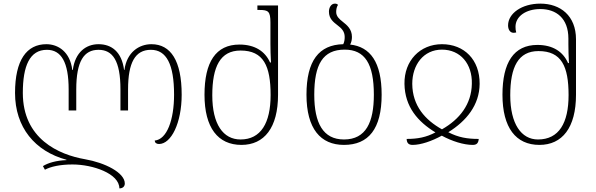

<svg xmlns="http://www.w3.org/2000/svg" viewBox="-20 -790 3289 1060"><path d="M816 -546C748 -546 680 -502 667 -404H665C652 -504 596 -546 524 -546C455 -546 395 -502 382 -404H379C367 -504 301 -546 236 -546C127 -546 63 -458 63 -277C63 -87 173 45 347 92V94C291 96 246 109 217 127L228 147C259 130 312 118 380 118C492 118 639 168 639 250C657 250 669 240 669 223C669 163 559 108 449 89C305 64 106 -23 106 -277C106 -426 144 -515 239 -515C318 -515 359 -447 359 -296V-180H401V-296C401 -453 444 -515 524 -515C602 -515 645 -455 645 -296V-180H687V-296C687 -444 726 -515 813 -515C899 -515 941 -435 941 -267C941 -129 902 -20 834 -14C835 -2 843 5 858 5C925 5 983 -111 983 -267C983 -454 923 -546 816 -546Z M1313 10C1439 10 1515 -85 1515 -267V-760H1401V-735H1413C1461 -735 1473 -727 1473 -666V-548C1473 -519 1474 -481 1476 -445H1471C1444 -506 1388 -544 1302 -544C1171 -544 1109 -447 1109 -267C1109 -85 1183 10 1313 10ZM1308 -20C1212 -20 1152 -104 1152 -264C1152 -422 1196 -511 1308 -511C1435 -511 1474 -426 1474 -265C1474 -111 1420 -20 1308 -20Z M1913 -544C1920 -556 1923 -571 1923 -586C1923 -629 1896 -651 1872 -670C1853 -685 1836 -700 1836 -724C1836 -738 1839 -753 1846 -763C1842 -768 1836 -770 1829 -770C1808 -770 1796 -748 1796 -726C1796 -686 1821 -668 1844 -650C1865 -634 1883 -617 1883 -586C1883 -571 1881 -558 1875 -546C1741 -543 1672 -455 1672 -267C1672 -79 1750 10 1879 10C2015 10 2087 -79 2087 -267C2087 -447 2024 -532 1913 -544ZM1879 -20C1764 -20 1715 -110 1715 -267C1715 -434 1762 -516 1883 -516C1995 -516 2044 -437 2044 -267C2044 -116 2001 -20 1879 -20Z M2258 10C2304 10 2364 -11 2419 -41C2476 -10 2540 10 2590 10C2612 10 2621 0 2623 -23C2560 -23 2511 -31 2455 -60C2555 -122 2627 -210 2628 -327C2629 -460 2543 -546 2420 -546C2299 -546 2211 -455 2213 -327C2215 -200 2287 -118 2384 -59C2333 -32 2286 -23 2225 -23C2226 -1 2235 10 2258 10ZM2420 -76C2327 -128 2257 -206 2256 -327C2256 -432 2318 -516 2420 -516C2522 -516 2588 -437 2585 -327C2583 -214 2517 -131 2420 -76Z M2958 10C3084 10 3160 -85 3160 -267V-573C3160 -703 3074 -770 2963 -770C2861 -770 2785 -716 2785 -650C2785 -627 2796 -609 2815 -609C2819 -609 2824 -609 2830 -611C2827 -621 2826 -630 2826 -642C2826 -700 2884 -740 2963 -740C3050 -740 3118 -690 3118 -577V-546C3118 -517 3119 -479 3121 -442H3116C3089 -504 3033 -542 2947 -542C2816 -542 2754 -444 2754 -267C2754 -85 2828 10 2958 10ZM2950 -20C2858 -20 2797 -106 2797 -264C2797 -420 2841 -508 2953 -508C3080 -508 3119 -424 3119 -265C3119 -111 3066 -20 2950 -20Z"/></svg>

Font: Noto Serif Georgian ExtraLight
Style: Regular
Weight: 200
Designer: Monotype Design Team, Akaki Razmadze
Foundry: Google LLC
Version: Version 2.003